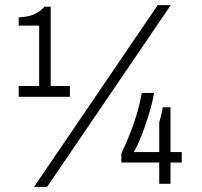

<svg xmlns="http://www.w3.org/2000/svg" viewBox="-20 -718 789 750"><path d="M113 12 596 -698H647L164 12ZM53 -340V-382H133V-618H53V-650Q74 -651 91.5 -655Q109 -659 124.5 -668Q140 -677 154 -692H178V-382H253V-340ZM602 0V-83H454V-118Q481 -175 501.5 -232.5Q522 -290 534 -355H582Q576 -320 565.5 -285Q555 -250 544 -218.5Q533 -187 522 -162.5Q511 -138 503 -124H602V-240Q605 -250 607.5 -260Q610 -270 612 -280Q614 -290 616 -299H646V-124H690V-83H646V0Z"/></svg>

Font: Archivo SemiCondensed ExtraLight
Style: Regular
Weight: 250
Width: 4
Designer: Hector Gatti
Foundry: Omnibus-Type
Version: Version 2.001